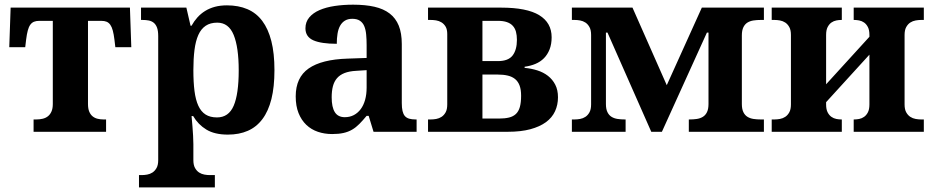

<svg xmlns="http://www.w3.org/2000/svg" viewBox="-20 -569 4026 829"><path d="M541 -536.1 546.9 -365.2H478L474.1 -397.9Q471.2 -421.4 467 -437Q462.9 -452.6 456.3 -461.9Q449.7 -471.2 440.4 -475.1Q431.2 -479 417 -479H359.9V-120.1Q359.9 -100.1 365.2 -87.2Q370.6 -74.2 379.9 -66.7Q389.2 -59.1 401.4 -56.2Q413.6 -53.2 426.8 -53.2H438V0H125V-53.2H136.2Q150.9 -53.2 163.8 -56.2Q176.8 -59.1 186.5 -66.7Q196.3 -74.2 202.1 -87.2Q208 -100.1 208 -120.1V-479H149.9Q136.2 -479 126.7 -475.1Q117.2 -471.2 110.6 -461.9Q104 -452.6 99.9 -437Q95.7 -421.4 92.8 -397.9L88.9 -365.2H20L25.9 -536.1Z M591.8 187Q603 187 615.5 184.8Q627.9 182.6 638.4 175.8Q648.9 168.9 656 156.2Q663.1 143.6 663.1 122.1V-413.1Q663.1 -436 658 -449.7Q652.8 -463.4 643.8 -470.7Q634.8 -478 622.3 -480.5Q609.9 -482.9 595.7 -482.9H588.9V-536.1H784.7L802.7 -458H807.1Q817.9 -477.5 832.3 -493.7Q846.7 -509.8 865.5 -521.5Q884.3 -533.2 907.7 -539.6Q931.2 -545.9 960 -545.9Q1009.8 -545.9 1048.1 -529.5Q1086.4 -513.2 1112.3 -478.8Q1138.2 -444.3 1151.6 -391.6Q1165 -338.9 1165 -266.1Q1165 -193.8 1151.9 -141.4Q1138.7 -88.9 1113 -54.7Q1087.4 -20.5 1050 -4.2Q1012.7 12.2 963.9 12.2Q906.7 12.2 871.1 -9.5Q835.4 -31.2 814 -67.9H807.1Q809.1 -44.9 811 -22.9Q812.5 -4.4 813.7 16.6Q814.9 37.6 814.9 53.2V122.1Q814.9 143.6 822 156.2Q829.1 168.9 839.6 175.8Q850.1 182.6 862.5 184.8Q875 187 885.7 187H907.7V240.2H580.1V187ZM917 -62Q967.3 -62 989 -112.5Q1010.7 -163.1 1010.7 -265.1Q1010.7 -364.7 989 -418Q967.3 -471.2 918 -471.2Q888.2 -471.2 868.2 -457.8Q848.1 -444.3 836.4 -418.2Q824.7 -392.1 819.8 -353.8Q814.9 -315.4 814.9 -266.1Q814.9 -214.4 819.8 -176Q824.7 -137.7 836.4 -112.3Q848.1 -86.9 867.7 -74.5Q887.2 -62 917 -62Z M1412.1 -148.9Q1412.1 -106 1425.8 -84.5Q1439.5 -63 1468.8 -63Q1490.2 -63 1507.6 -72Q1524.9 -81.1 1537.4 -97.7Q1549.8 -114.3 1556.4 -137.9Q1563 -161.6 1563 -190.9V-266.1L1518.1 -263.2Q1488.3 -261.7 1467.8 -253.7Q1447.3 -245.6 1435.1 -231.4Q1422.9 -217.3 1417.5 -196.8Q1412.1 -176.3 1412.1 -148.9ZM1501 -487.8Q1481.9 -487.8 1469 -479.7Q1456.1 -471.7 1448.2 -457.3Q1440.4 -442.9 1437.3 -423.1Q1434.1 -403.3 1434.1 -379.9Q1366.7 -379.9 1332.8 -395Q1298.8 -410.2 1298.8 -446.8Q1298.8 -474.1 1315.2 -493.7Q1331.5 -513.2 1359.6 -525.4Q1387.7 -537.6 1425 -543.2Q1462.4 -548.8 1504.9 -548.8Q1557.6 -548.8 1596.9 -539.8Q1636.2 -530.8 1662.4 -510.7Q1688.5 -490.7 1701.7 -458.3Q1714.8 -425.8 1714.8 -378.9V-124Q1714.8 -103.5 1718 -89.8Q1721.2 -76.2 1728 -68.1Q1734.9 -60.1 1746.6 -56.6Q1758.3 -53.2 1774.9 -53.2H1778.8V0H1592.8L1571.8 -68.8H1563Q1546.4 -48.8 1531.7 -33.9Q1517.1 -19 1500.5 -9.3Q1483.9 0.5 1463.1 5.1Q1442.4 9.8 1414.1 9.8Q1380.9 9.8 1352.3 0Q1323.7 -9.8 1302.5 -30Q1281.2 -50.3 1269 -80.8Q1256.8 -111.3 1256.8 -152.8Q1256.8 -234.4 1312.7 -273.4Q1368.7 -312.5 1481 -315.9L1563 -318.8V-374Q1563 -398.9 1561 -419.9Q1559.1 -440.9 1552.7 -456.1Q1546.4 -471.2 1533.9 -479.5Q1521.5 -487.8 1501 -487.8Z M1828.1 -53.2H1839.8Q1851.1 -53.2 1863.5 -55.4Q1876 -57.6 1886.5 -64.5Q1897 -71.3 1904.1 -84Q1911.1 -96.7 1911.1 -118.2V-421.9Q1911.1 -441.9 1904.1 -453.9Q1897 -465.8 1886.2 -472.4Q1875.5 -479 1863 -481Q1850.6 -482.9 1839.8 -482.9H1828.1V-536.1H2143.1Q2254.9 -536.1 2308.3 -503.4Q2361.8 -470.7 2361.8 -408.2Q2361.8 -378.4 2353 -356Q2344.2 -333.5 2328.9 -317.9Q2313.5 -302.2 2292 -293.2Q2270.5 -284.2 2245.1 -280.8V-275.9Q2273.9 -273.4 2300 -265.1Q2326.2 -256.8 2345.9 -241.5Q2365.7 -226.1 2377.4 -203.4Q2389.2 -180.7 2389.2 -148.9Q2389.2 -116.2 2376.5 -88.6Q2363.8 -61 2337.2 -41.5Q2310.5 -22 2269.8 -11Q2229 0 2172.9 0H1828.1ZM2134.3 -57.1Q2159.7 -57.1 2177.7 -61.5Q2195.8 -65.9 2207.5 -76.9Q2219.2 -87.9 2224.6 -107.2Q2230 -126.5 2230 -155.8Q2230 -182.1 2223.4 -199.7Q2216.8 -217.3 2203.9 -227.8Q2190.9 -238.3 2172.1 -242.7Q2153.3 -247.1 2128.9 -247.1H2063V-57.1ZM2211.9 -397Q2211.9 -416.5 2207.8 -431.9Q2203.6 -447.3 2193.8 -457.8Q2184.1 -468.3 2168.5 -473.6Q2152.8 -479 2129.9 -479H2063V-305.2H2129.9Q2174.8 -305.2 2193.4 -329.6Q2211.9 -354 2211.9 -397Z M2449.2 0V-53.2H2460.9Q2472.2 -53.2 2484.6 -55.4Q2497.1 -57.6 2507.6 -64.5Q2518.1 -71.3 2525.1 -84Q2532.2 -96.7 2532.2 -118.2V-418Q2532.2 -439.5 2525.1 -452.1Q2518.1 -464.8 2507.6 -471.7Q2497.1 -478.5 2484.6 -480.7Q2472.2 -482.9 2460.9 -482.9H2449.2V-536.1H2710.9L2858.9 -201.2L3010.3 -536.1H3278.3V-482.9H3265.1Q3248.5 -482.9 3233.6 -480.7Q3218.8 -478.5 3207.5 -471.7Q3196.3 -464.8 3189.7 -451.4Q3183.1 -438 3183.1 -416V-120.1Q3183.1 -98.1 3189.7 -84.7Q3196.3 -71.3 3207.5 -64.5Q3218.8 -57.6 3233.6 -55.4Q3248.5 -53.2 3265.1 -53.2H3278.3V0H2954.1V-53.2H2957Q2973.6 -53.2 2988.5 -55.4Q3003.4 -57.6 3014.6 -64.5Q3025.9 -71.3 3032.5 -84.7Q3039.1 -98.1 3039.1 -120.1V-428.2H3032.2L2837.9 0H2792L2603 -428.2H2596.2V-120.1Q2596.2 -98.1 2602.8 -84.7Q2609.4 -71.3 2620.6 -64.5Q2631.8 -57.6 2646.7 -55.4Q2661.6 -53.2 2678.2 -53.2H2681.2V0Z M3885.7 -118.2Q3885.7 -96.7 3892.8 -84Q3899.9 -71.3 3910.4 -64.5Q3920.9 -57.6 3933.6 -55.4Q3946.3 -53.2 3957 -53.2H3968.8V0H3666V-53.2H3668Q3678.2 -53.2 3689.7 -55.4Q3701.2 -57.6 3710.9 -64.5Q3720.7 -71.3 3727.3 -84Q3733.9 -96.7 3733.9 -118.2V-333L3546.9 -127.9V-118.2Q3546.9 -96.7 3553.5 -84Q3560.1 -71.3 3569.8 -64.5Q3579.6 -57.6 3591.1 -55.4Q3602.5 -53.2 3612.8 -53.2H3614.7V0H3312V-53.2H3323.7Q3335 -53.2 3347.4 -55.4Q3359.9 -57.6 3370.4 -64.5Q3380.9 -71.3 3387.9 -84Q3395 -96.7 3395 -118.2V-418Q3395 -439.5 3387.9 -452.1Q3380.9 -464.8 3370.4 -471.7Q3359.9 -478.5 3347.4 -480.7Q3335 -482.9 3323.7 -482.9H3312V-536.1H3614.7V-482.9H3612.8Q3602.5 -482.9 3591.1 -480.7Q3579.6 -478.5 3569.8 -471.7Q3560.1 -464.8 3553.5 -452.1Q3546.9 -439.5 3546.9 -418V-205.1L3733.9 -410.2V-418Q3733.9 -439.5 3727.3 -452.1Q3720.7 -464.8 3710.9 -471.7Q3701.2 -478.5 3689.7 -480.7Q3678.2 -482.9 3668 -482.9H3666V-536.1H3968.8V-482.9H3957Q3946.3 -482.9 3933.6 -480.7Q3920.9 -478.5 3910.4 -471.7Q3899.9 -464.8 3892.8 -452.1Q3885.7 -439.5 3885.7 -418Z"/></svg>

Font: Droid Serif
Style: Bold
Weight: 700
Designer: Monotype Design team
Foundry: Monotype Imaging Inc.
Version: Version 1.03